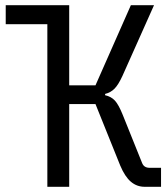

<svg xmlns="http://www.w3.org/2000/svg" viewBox="-20 -718 640 738"><path d="M162 -625H2V-698H246V-390H347L483 -698H572L451 -427Q435 -392 420 -377Q405 -362 384 -357V-352Q407 -347 421.5 -331.5Q436 -316 452 -276L526 -92Q533 -73 555 -73H599V0H536Q506 0 483 -19.5Q460 -39 442 -82L347 -318H246V0H162Z"/></svg>

Font: iA Writer Mono V
Style: Regular
Weight: 400
Designer: Mike Abbink, Paul van der Laan, Pieter van Rosmalen
Foundry: Bold Monday
Version: Version 2.000